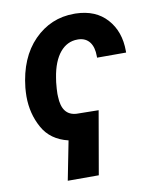

<svg xmlns="http://www.w3.org/2000/svg" viewBox="-81 -601 686 842"><g transform="rotate(-10 261.5 -180.0)"><path d="M339.4 -103 241.7 -104.5C198.2 -106.9 175.8 -136.2 174.3 -192.4C174.3 -196.3 173.8 -200.2 173.8 -205.1C173.8 -218.8 175.3 -235.8 177.2 -255.9L180.2 -275.9C195.3 -373 241.2 -424.3 300.8 -424.3C302.7 -424.3 304.7 -424.3 306.6 -424.3C349.6 -422.4 372.6 -390.6 372.6 -337.9C372.6 -335.4 372.6 -333.5 372.6 -331.1H502C502 -333.5 502 -335.4 502 -337.9C502 -396 485.4 -443.4 452.1 -480.5C418.9 -517.6 373 -536.6 314 -538.1C311.5 -538.1 308.6 -538.1 306.2 -538.1C236.8 -538.1 177.7 -513.2 127.9 -462.9C78.6 -412.6 49.3 -343.3 40 -255.4C39.1 -242.2 38.1 -229.5 38.1 -217.3C38.1 -166 49.8 -119.1 73.2 -77.1C96.2 -35.2 134.3 -7.8 186.5 4.4L152.3 178.2H290.5Z"/></g></svg>

Font: Roboto
Style: Bold Italic
Weight: 700
Italic angle: -12°
Designer: Google
Version: Version 2.137; 2017